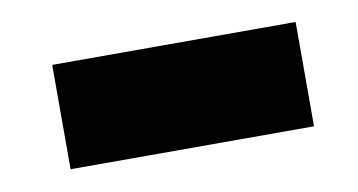

<svg xmlns="http://www.w3.org/2000/svg" viewBox="-32 -325 487 261"><g transform="rotate(-10 211.0 -194.0)"><path d="M49 -266H385V-122H49Z"/></g></svg>

Font: CAT Rhythmus
Style: Regular
Weight: 400
Designer: Peter Wiegel nach alter Vorlage
Foundry: Peter Wiegel
Version: 1.000